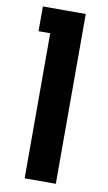

<svg xmlns="http://www.w3.org/2000/svg" viewBox="-89 -629 494 877"><g transform="rotate(10 158.0 -190.0)"><path d="M90.8 203.1V-469.7H36.6V-584.5H235.4V203.1Z"/></g></svg>

Font: Heebo
Style: Bold
Weight: 700
Designer: Oded Ezer
Foundry: Ezer Type House
Version: Version 3.100